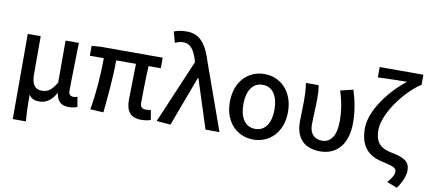

<svg xmlns="http://www.w3.org/2000/svg" viewBox="-85 -1133 3716 1665"><g transform="rotate(10 1773.5 -301.0)"><path d="M87 200H203C196 117 194 66 194 -35C217 2 249 10 288 10C344 10 394 -22 430 -89H433C444 -19 478 13 545 13C581 13 602 7 621 -1L606 -88C594 -83 582 -81 573 -81C546 -81 529 -93 529 -126C529 -246 535 -407 537 -550H420V-181C377 -103 337 -86 292 -86C228 -86 201 -128 201 -218V-550H87Z M650 -457H773C773 -317 761 -153 735 0L851 6C866 -144 882 -310 882 -457H1056C1055 -346 1050 -190 1050 -140C1050 -43 1086 13 1184 13C1220 13 1248 7 1267 0L1253 -86C1234 -83 1220 -81 1210 -81C1176 -81 1159 -95 1159 -134C1159 -178 1161 -341 1167 -457H1275V-550H729L650 -544Z M1442 10 1606 -429H1611L1749 0H1872L1667 -574C1618 -733 1559 -810 1444 -810C1389 -810 1358 -802 1330 -790L1357 -695C1379 -705 1399 -713 1431 -713C1488 -713 1526 -667 1552 -579L1557 -559L1319 0Z M2171 13C2309 13 2427 -91 2427 -274C2427 -459 2309 -564 2171 -564C2032 -564 1915 -459 1915 -274C1915 -91 2032 13 2171 13ZM2171 -81C2082 -81 2034 -157 2034 -274C2034 -392 2082 -469 2171 -469C2260 -469 2308 -392 2308 -274C2308 -157 2260 -81 2171 -81Z M2760 13C2906 13 2999 -92 2999 -279C2999 -376 2982 -470 2952 -564L2840 -537C2872 -437 2883 -354 2883 -275C2883 -141 2833 -81 2760 -81C2700 -81 2650 -116 2650 -202C2650 -271 2657 -363 2657 -419C2657 -469 2656 -511 2648 -550H2536C2546 -492 2547 -438 2547 -394C2547 -332 2543 -271 2543 -210C2543 -67 2618 13 2760 13Z M3471 208C3517 143 3536 82 3536 47C3536 -31 3488 -61 3380 -82C3279 -101 3226 -141 3226 -258C3226 -399 3379 -610 3521 -705H3527V-797H3142V-705C3213 -710 3341 -711 3399 -712C3255 -602 3108 -409 3108 -252C3108 -71 3205 -13 3314 9C3411 30 3434 43 3434 75C3434 105 3417 127 3380 174Z"/></g></svg>

Font: Kinto Sans Med
Style: Regular
Weight: 500
Designer: Authors: Ryoko NISHIZUKA  (kana & ideographs); Paul D. Hunt (Latin, Greek & Cyrillic); Wenlong ZHANG  (bopomofo); Sandol
Foundry: Adobe Systems Incorporated, ookami Inc.
Version: Version 0.001